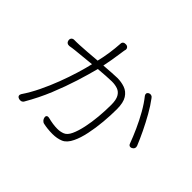

<svg xmlns="http://www.w3.org/2000/svg" viewBox="-164 -1042 1328 1328"><g transform="rotate(45 500.0 -378.0)"><path d="M745 -650Q755 -655 765.5 -652Q776 -649 782 -639Q813 -598 843 -545Q873 -492 899.5 -437Q926 -382 945 -335Q953 -311 930 -299L928 -298Q918 -294 910 -297.5Q902 -301 899 -311Q881 -360 856 -415.5Q831 -471 801 -524Q771 -577 738 -618Q725 -638 745 -650ZM93 -518Q92 -531 99.5 -538.5Q107 -546 119 -546Q130 -546 140 -546Q150 -546 169 -547Q195 -548 240.5 -551.5Q286 -555 335 -559Q347 -608 354 -656.5Q361 -705 364 -753Q364 -765 372 -771.5Q380 -778 392 -777H396Q408 -776 414.5 -767.5Q421 -759 419 -748Q418 -746 417 -741Q416 -736 415 -729Q413 -715 409 -688.5Q405 -662 399.5 -628.5Q394 -595 387 -563Q428 -566 462.5 -568.5Q497 -571 516 -571Q555 -571 589.5 -559Q624 -547 645.5 -513.5Q667 -480 667 -415Q667 -356 661 -288.5Q655 -221 642 -159.5Q629 -98 609 -57Q586 -8 551.5 6.5Q517 21 473 21Q447 21 424.5 18.5Q402 16 384 12Q372 10 363.5 0.5Q355 -9 353 -21V-22Q351 -33 357.5 -38.5Q364 -44 375 -42Q402 -35 426 -31.5Q450 -28 472 -28Q500 -28 525 -38Q550 -48 567 -85Q584 -122 595.5 -176Q607 -230 612.5 -291Q618 -352 618 -409Q618 -458 603.5 -483.5Q589 -509 564 -518Q539 -527 507 -527Q485 -527 450.5 -524.5Q416 -522 377 -519Q359 -449 332 -363Q305 -277 267 -184Q229 -91 176 0Q170 10 159 13Q148 16 137 12L135 11Q124 7 121.5 -2Q119 -11 125 -21Q161 -74 192.5 -139Q224 -204 250 -272.5Q276 -341 295 -403.5Q314 -466 325 -514L174 -499Q162 -498 149.5 -496Q137 -494 125 -492Q112 -491 103.5 -497.5Q95 -504 93 -517Z"/></g></svg>

Font: Chiron GoRound TC L
Style: Regular
Weight: 300
Designer: Ryoko NISHIZUKA 西塚涼子 (kana, bopomofo & ideographs); Paul D. Hunt (Latin, Greek & Cyrillic); Sandoll Communications 산돌커뮤니
Foundry: Adobe
Version: Version 1.000;hotconv 1.1.1;makeotfexe 2.6.0